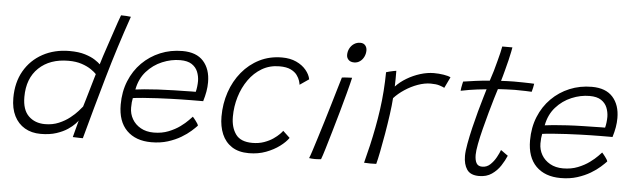

<svg xmlns="http://www.w3.org/2000/svg" viewBox="-47 -886 3538 1074"><g transform="rotate(5 1722.0 -349.5)"><path d="M385.5 -1.5Q388 -11.5 393.2 -31.2Q398.5 -51 403.5 -70Q408.5 -89 410.5 -96.5Q408 -92 394.2 -77.2Q380.5 -62.5 355.5 -45.5Q330.5 -28.5 292.8 -16Q255 -3.5 204 -3.5Q153 -3.5 115 -25.8Q77 -48 56 -89.8Q35 -131.5 35 -190.5Q35 -278 72.2 -342.8Q109.5 -407.5 175.5 -443.5Q241.5 -479.5 327 -479.5Q377.5 -479.5 413 -468.5Q448.5 -457.5 470 -443.2Q491.5 -429 500 -420Q505 -438 514.8 -467.8Q524.5 -497.5 536.5 -532.8Q548.5 -568 559.8 -602.2Q571 -636.5 580.5 -663.5Q590 -690.5 595 -703.5Q609 -703.5 625 -702.5Q641 -701.5 650.5 -700Q589 -523 539 -348.2Q489 -173.5 442 0Q435 0 423 -0.2Q411 -0.5 400.2 -1Q389.5 -1.5 385.5 -1.5ZM224 -60Q266.5 -60 301.2 -74.8Q336 -89.5 362.5 -110.5Q389 -131.5 405.5 -150.2Q422 -169 428 -176.5Q432 -189.5 439.8 -215.5Q447.5 -241.5 456 -271Q464.5 -300.5 472 -326Q479.5 -351.5 483 -363.5Q473.5 -374 452.5 -388.5Q431.5 -403 399.5 -413.8Q367.5 -424.5 325 -424.5Q220.5 -424.5 158.2 -365.2Q96 -306 96 -201.5Q96 -129.5 131.5 -94.8Q167 -60 224 -60Z M1077 -126Q1066 -114 1044.5 -94.8Q1023 -75.5 991.2 -56.5Q959.5 -37.5 917.8 -24.2Q876 -11 825 -11Q737 -11 686.8 -61.2Q636.5 -111.5 636.5 -206Q636.5 -278.5 661 -338.8Q685.5 -399 729.2 -442.8Q773 -486.5 830.8 -510.5Q888.5 -534.5 955.5 -534.5Q1033.5 -534.5 1073 -490.5Q1112.5 -446.5 1112.5 -372.5Q1112.5 -346.5 1108 -320.5Q1103.5 -294.5 1094.5 -265Q1090.5 -265 1072 -265Q1053.5 -265 1026.5 -264.8Q999.5 -264.5 970.2 -264Q941 -263.5 915 -262.5Q880 -261.5 837.8 -259.2Q795.5 -257 758 -254Q720.5 -251 701 -248Q696 -226.5 696 -194Q696 -159 712.8 -130Q729.5 -101 760.5 -83.5Q791.5 -66 833.5 -66Q879.5 -66 916.5 -80.8Q953.5 -95.5 980.8 -115.5Q1008 -135.5 1024.2 -152.5Q1040.5 -169.5 1044.5 -173.5Q1047 -171 1051.8 -165.2Q1056.5 -159.5 1062 -152.2Q1067.5 -145 1071.8 -138.2Q1076 -131.5 1077 -126ZM711 -297Q727 -299.5 760 -302.5Q793 -305.5 836.8 -308Q880.5 -310.5 928 -311.5Q956 -312 982.5 -312.5Q1009 -313 1027.5 -313.5Q1046 -314 1048.5 -313.5Q1052 -326 1054 -342.8Q1056 -359.5 1056 -375Q1055.5 -402.5 1045.5 -427Q1035.5 -451.5 1012 -467Q988.5 -482.5 947 -482.5Q896.5 -482.5 846.2 -461.5Q796 -440.5 759.2 -399.2Q722.5 -358 711 -297Z M1594 -102.5Q1578 -79 1545.8 -54.8Q1513.5 -30.5 1469.8 -14Q1426 2.5 1374 2.5Q1316 2.5 1278.2 -22.2Q1240.5 -47 1222.2 -90.2Q1204 -133.5 1204 -188.5Q1204 -261 1226 -325.8Q1248 -390.5 1289 -440.2Q1330 -490 1386.8 -518.5Q1443.5 -547 1513 -547Q1559 -547 1593.2 -531.2Q1627.5 -515.5 1648.5 -490.2Q1669.5 -465 1674.5 -438.5L1623.5 -403.5Q1623 -410.5 1618.5 -425.5Q1614 -440.5 1602 -457Q1590 -473.5 1566.5 -485Q1543 -496.5 1503 -496.5Q1448.5 -496.5 1405 -471Q1361.5 -445.5 1330.8 -402Q1300 -358.5 1283.8 -304.5Q1267.5 -250.5 1267.5 -193Q1267.5 -133 1295 -94.8Q1322.5 -56.5 1388.5 -56.5Q1424.5 -56.5 1454 -67Q1483.5 -77.5 1504.8 -92.2Q1526 -107 1539 -120.2Q1552 -133.5 1555 -139Z M1779.5 1Q1772.5 1.5 1763.2 2.2Q1754 3 1745.5 3Q1735.5 3 1727.2 2.2Q1719 1.5 1712.5 0.5Q1717.5 -10.5 1727.5 -41.5Q1737.5 -72.5 1751.2 -116.5Q1765 -160.5 1780.2 -210.2Q1795.5 -260 1809.8 -308.8Q1824 -357.5 1836.2 -398.2Q1848.5 -439 1856 -464.5Q1862 -465.5 1873.2 -466.2Q1884.5 -467 1895.8 -467.5Q1907 -468 1913 -468Q1910.5 -456.5 1904.5 -432.5Q1898.5 -408.5 1890.5 -378.5Q1878 -331.5 1861.8 -273.8Q1845.5 -216 1829 -159.5Q1812.5 -103 1799.5 -59.8Q1786.5 -16.5 1779.5 1ZM1916.5 -554.5Q1896 -554.5 1885 -565.8Q1874 -577 1874 -593Q1874 -613 1882.8 -629.8Q1891.5 -646.5 1907 -656.8Q1922.5 -667 1942.5 -667Q1960 -667 1969.8 -655.5Q1979.5 -644 1979.5 -627Q1979.5 -608.5 1971.5 -591.8Q1963.5 -575 1949.2 -564.8Q1935 -554.5 1916.5 -554.5Z M2155 -440Q2180 -467 2215.5 -488.2Q2251 -509.5 2290.8 -521.8Q2330.5 -534 2367 -534Q2394.5 -534 2421.5 -529.8Q2448.5 -525.5 2461 -518.5L2431.5 -457Q2421 -462.5 2403 -468.2Q2385 -474 2354 -474Q2320 -474 2282.2 -460.5Q2244.5 -447 2210 -424.2Q2175.5 -401.5 2151 -374.5Q2148.5 -335.5 2141 -281.8Q2133.5 -228 2124 -172.2Q2114.5 -116.5 2105.2 -70.2Q2096 -24 2089.5 0Q2077 1 2056.2 0.8Q2035.5 0.5 2021 -0.5Q2034 -50 2045.8 -100.8Q2057.5 -151.5 2067.2 -202.8Q2077 -254 2084.2 -306Q2091.5 -358 2095.2 -410.2Q2099 -462.5 2099.5 -515.5Q2106.5 -518 2118 -520.8Q2129.5 -523.5 2140.5 -525.8Q2151.5 -528 2156 -528.5Q2156 -509.5 2156 -482.5Q2156 -455.5 2155 -440Z M2818.5 -109.5Q2807 -82 2787.8 -52.5Q2768.5 -23 2739.2 -2.8Q2710 17.5 2668 17.5Q2619.5 17.5 2599.8 -11.5Q2580 -40.5 2580 -88Q2580 -114.5 2587.8 -157Q2595.5 -199.5 2607 -247.8Q2618.5 -296 2631 -341.8Q2643.5 -387.5 2653.8 -421.8Q2664 -456 2668 -469.5Q2611 -464 2572.2 -457.5Q2533.5 -451 2524 -448.5Q2524.5 -456 2526.2 -466.5Q2528 -477 2530.2 -486.8Q2532.5 -496.5 2533.5 -501Q2562 -505.5 2603.5 -511Q2645 -516.5 2681.5 -519Q2690.5 -545.5 2699.5 -575.5Q2708.5 -605.5 2715.5 -634.5Q2722 -657.5 2726.8 -678.8Q2731.5 -700 2734.5 -715.5H2791.5Q2791 -711.5 2787 -691.2Q2783 -671 2776.2 -642.2Q2769.5 -613.5 2761 -583Q2757 -567.5 2752.8 -552.5Q2748.5 -537.5 2744.5 -523.5Q2758.5 -524.5 2780.8 -525.2Q2803 -526 2816.5 -526Q2842 -526 2866.8 -525.5Q2891.5 -525 2909.2 -524.5Q2927 -524 2930.5 -523.5Q2930 -517 2926.5 -501.2Q2923 -485.5 2920.5 -477.5Q2915.5 -478 2885.8 -479Q2856 -480 2825.5 -480Q2804 -479.5 2778.2 -478.5Q2752.5 -477.5 2731 -476Q2725.5 -459 2714.5 -422.8Q2703.5 -386.5 2690.8 -340.2Q2678 -294 2666 -247Q2654 -200 2646.5 -160.5Q2639 -121 2639 -99Q2639 -70 2648.2 -53Q2657.5 -36 2681 -36Q2707 -36 2726.2 -54.2Q2745.5 -72.5 2758.8 -96.8Q2772 -121 2778 -138Q2780 -137 2785.8 -132.8Q2791.5 -128.5 2798.2 -123.8Q2805 -119 2810.8 -114.8Q2816.5 -110.5 2818.5 -109.5Z M3375.5 -126Q3364.5 -114 3343 -94.8Q3321.5 -75.5 3289.8 -56.5Q3258 -37.5 3216.2 -24.2Q3174.5 -11 3123.5 -11Q3035.5 -11 2985.2 -61.2Q2935 -111.5 2935 -206Q2935 -278.5 2959.5 -338.8Q2984 -399 3027.8 -442.8Q3071.5 -486.5 3129.2 -510.5Q3187 -534.5 3254 -534.5Q3332 -534.5 3371.5 -490.5Q3411 -446.5 3411 -372.5Q3411 -346.5 3406.5 -320.5Q3402 -294.5 3393 -265Q3389 -265 3370.5 -265Q3352 -265 3325 -264.8Q3298 -264.5 3268.8 -264Q3239.5 -263.5 3213.5 -262.5Q3178.5 -261.5 3136.2 -259.2Q3094 -257 3056.5 -254Q3019 -251 2999.5 -248Q2994.5 -226.5 2994.5 -194Q2994.5 -159 3011.2 -130Q3028 -101 3059 -83.5Q3090 -66 3132 -66Q3178 -66 3215 -80.8Q3252 -95.5 3279.2 -115.5Q3306.5 -135.5 3322.8 -152.5Q3339 -169.5 3343 -173.5Q3345.5 -171 3350.2 -165.2Q3355 -159.5 3360.5 -152.2Q3366 -145 3370.2 -138.2Q3374.5 -131.5 3375.5 -126ZM3009.5 -297Q3025.5 -299.5 3058.5 -302.5Q3091.5 -305.5 3135.2 -308Q3179 -310.5 3226.5 -311.5Q3254.5 -312 3281 -312.5Q3307.5 -313 3326 -313.5Q3344.5 -314 3347 -313.5Q3350.5 -326 3352.5 -342.8Q3354.5 -359.5 3354.5 -375Q3354 -402.5 3344 -427Q3334 -451.5 3310.5 -467Q3287 -482.5 3245.5 -482.5Q3195 -482.5 3144.8 -461.5Q3094.5 -440.5 3057.8 -399.2Q3021 -358 3009.5 -297Z"/></g></svg>

Font: Grandstander Thin ExtraLight
Style: Italic
Weight: 250
Italic angle: -15°
Version: Version 1.200